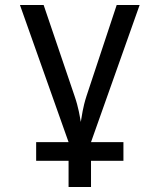

<svg xmlns="http://www.w3.org/2000/svg" viewBox="-20 -570 640 770"><path d="M448 -550 327 -185C312 -139 308 -103 304 -81C300 -103 295 -139 279 -185L155 -550H60L255 0H125V75H255V180H345V75H475V0H345L540 -550Z"/></svg>

Font: Tekne LDO
Style: Regular
Weight: 400
Monospace: yes
Designer: Alessio Laiso, Mario Rullo, Paolo Rosset
Foundry: Alessio Laiso
Version: Version 1.000;hotconv 1.0.109;makeotfexe 2.5.65596